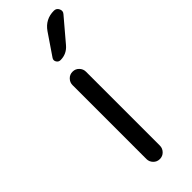

<svg xmlns="http://www.w3.org/2000/svg" viewBox="-251 -782 808 808"><g transform="rotate(-45 152.5 -378.5)"><path d="M201 -715Q230 -757 281 -757Q296 -757 302.5 -743Q309 -729 299 -718L215 -619Q191 -590 154 -590Q142 -590 136 -600.5Q130 -611 137 -621ZM115 -40V-480Q115 -496 126.5 -508Q138 -520 155 -520Q172 -520 183.5 -508Q195 -496 195 -480V-40Q195 -24 183.5 -12Q172 0 155 0Q138 0 126.5 -12Q115 -24 115 -40Z"/></g></svg>

Font: Rounded Mplus 1c
Style: Regular
Weight: 400
Version: Version 1.059.20150529